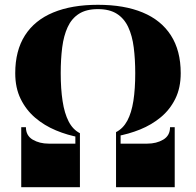

<svg xmlns="http://www.w3.org/2000/svg" viewBox="-20 -780 816 800"><path d="M313 -207.5Q261.5 -216.5 213 -236.8Q164.5 -257 126.5 -289.5Q88.5 -322 66 -368Q43.5 -414 43.5 -475Q43.5 -569 84 -632.5Q124.5 -696 201.8 -728Q279 -760 388 -760Q497.5 -760 574.5 -728Q651.5 -696 692.2 -632.5Q733 -569 733 -475Q733 -414 710.5 -368.5Q688 -323 650 -291.5Q612 -260 563.8 -240.5Q515.5 -221 463.5 -212V-229.5Q493 -244.5 510.5 -277.2Q528 -310 535.8 -359.8Q543.5 -409.5 543.5 -475Q543.5 -533.5 537.2 -582.5Q531 -631.5 514.2 -667.2Q497.5 -703 467 -722.5Q436.5 -742 388 -742Q339.5 -742 309 -722.5Q278.5 -703 262 -667.2Q245.5 -631.5 239.2 -582.5Q233 -533.5 233 -475Q233 -409.5 240.8 -358.8Q248.5 -308 266 -274Q283.5 -240 313 -225ZM68.5 0V-250H88Q88 -215 116.2 -198.2Q144.5 -181.5 183 -181.5H294V-218H313V0ZM463.5 0V-222L482.5 -223V-181.5H593.5Q632 -181.5 660.2 -198.2Q688.5 -215 688.5 -250H708V0Z"/></svg>

Font: Bodoni Moda 11pt Black
Style: Regular
Weight: 900
Designer: Owen Earl
Foundry: indestructible type
Version: Version 2.004